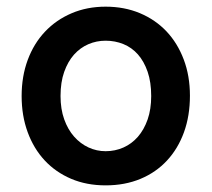

<svg xmlns="http://www.w3.org/2000/svg" viewBox="-20 -541 635 576"><path d="M296.9 15.1Q239.7 15.1 193.4 -4.6Q147 -24.4 114 -59.8Q81.1 -95.2 63 -144.5Q44.9 -193.8 44.9 -252.9Q44.9 -312 63.2 -361.3Q81.5 -410.6 115 -446Q148.4 -481.4 194.8 -501.2Q241.2 -521 296.9 -521Q353 -521 399.7 -501.5Q446.3 -481.9 479.5 -446.8Q512.7 -411.6 531.2 -362.5Q549.8 -313.5 549.8 -253.9Q549.8 -193.8 532 -144.5Q514.2 -95.2 481.2 -59.6Q448.2 -23.9 401.4 -4.4Q354.5 15.1 296.9 15.1ZM296.9 -418.9Q269.5 -418.9 245.1 -408.4Q220.7 -397.9 202.1 -377.2Q183.6 -356.4 172.6 -325.4Q161.6 -294.4 161.6 -252.9Q161.6 -213.9 172.6 -183.1Q183.6 -152.3 202.4 -131.1Q221.2 -109.9 245.6 -98.6Q270 -87.4 296.9 -87.4Q325.2 -87.4 350.1 -98.4Q375 -109.4 393.6 -130.6Q412.1 -151.9 422.9 -182.6Q433.6 -213.4 433.6 -252.9Q433.6 -294.4 422.9 -325.7Q412.1 -356.9 393.8 -377.7Q375.5 -398.4 350.3 -408.7Q325.2 -418.9 296.9 -418.9Z"/></svg>

Font: Twentytwelve Slab
Style: TwentytwelveSlab
Weight: 700
Designer: Domenico Catapano
Version: Version 1.00 2012